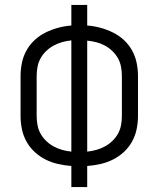

<svg xmlns="http://www.w3.org/2000/svg" viewBox="-20 -755 640 775"><path d="M268 0V-85Q241 -87 214.5 -93Q188 -99 164 -111Q140 -123 120 -141.5Q100 -160 87 -183.5Q74 -207 68.5 -233.5Q63 -260 63 -287V-448Q63 -475 68.5 -501.5Q74 -528 87 -551.5Q100 -575 120 -593.5Q140 -612 164.5 -624Q189 -636 215 -643Q241 -650 268 -652V-735H332V-652Q359 -650 385 -643Q411 -636 435.5 -624Q460 -612 480 -593.5Q500 -575 513 -551.5Q526 -528 531.5 -501.5Q537 -475 537 -448V-287Q537 -260 531.5 -233.5Q526 -207 513 -183.5Q500 -160 480 -141.5Q460 -123 436 -111Q412 -99 385.5 -93Q359 -87 332 -85V0ZM268 -143V-592Q249 -590 231 -585Q213 -580 196.5 -571Q180 -562 166.5 -549Q153 -536 144 -520Q135 -504 131.5 -485.5Q128 -467 128 -448V-287Q128 -268 131.5 -249.5Q135 -231 144 -215Q153 -199 166.5 -186Q180 -173 196.5 -164Q213 -155 231 -150Q249 -145 268 -143ZM332 -143Q351 -145 369 -150Q387 -155 403.5 -164Q420 -173 433.5 -186Q447 -199 456 -215Q465 -231 468.5 -249.5Q472 -268 472 -287V-448Q472 -467 468.5 -485.5Q465 -504 456 -520Q447 -536 433.5 -549Q420 -562 403.5 -571Q387 -580 369 -584.5Q351 -589 332 -591Z"/></svg>

Font: Iosevka Curly Light Extended
Style: Regular
Weight: 300
Width: 7
Monospace: yes
Designer: Belleve Invis
Foundry: Belleve Invis
Version: Version 11.1.0; ttfautohint (v1.8.3)